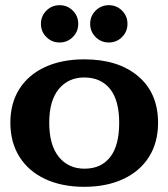

<svg xmlns="http://www.w3.org/2000/svg" viewBox="-20 -711 650 741"><path d="M20 -237Q20 -313 55 -368Q90 -423 154.5 -452.5Q219 -482 305 -482Q436 -482 513 -417Q590 -352 590 -237Q590 -161 555 -105.5Q520 -50 455.5 -20Q391 10 305 10Q219 10 154.5 -20Q90 -50 55 -106Q20 -162 20 -237ZM306 -60Q370 -60 405 -104.5Q440 -149 440 -237Q440 -324 404.5 -368Q369 -412 305 -412Q244 -412 207 -367.5Q170 -323 170 -237Q170 -151 207 -105.5Q244 -60 306 -60ZM138 -619Q138 -649 159 -670Q180 -691 210 -691Q240 -691 261 -670Q282 -649 282 -619Q282 -589 261 -568Q240 -547 210 -547Q180 -547 159 -568Q138 -589 138 -619ZM400 -691Q430 -691 451 -670Q472 -649 472 -619Q472 -589 451 -568Q430 -547 400 -547Q370 -547 349 -568Q328 -589 328 -619Q328 -649 349 -670Q370 -691 400 -691Z"/></svg>

Font: Raigarh
Style: Bold
Weight: 700
Designer: jaikishan Patel
Foundry: MagicType
Version: Version 1.000